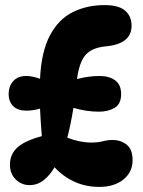

<svg xmlns="http://www.w3.org/2000/svg" viewBox="-20 -733 559 753"><path d="M83 -299Q50 -299 32 -316.5Q14 -334 14 -364Q14 -395 32 -415Q50 -435 83 -435Q107 -435 137 -424Q142 -530 175.5 -593.5Q209 -657 264.5 -685Q320 -713 390 -713Q446 -713 471 -691Q496 -669 496 -632Q496 -560 393 -551Q341 -546 316 -518Q291 -490 282 -423Q328 -435 370 -435Q408 -435 431.5 -418Q455 -401 455 -364Q455 -325 429.5 -310Q404 -295 368 -295Q319 -295 268 -310Q258 -247 244 -193Q293 -174 338 -174Q365 -174 383.5 -179Q402 -184 421 -184Q454 -184 477 -165.5Q500 -147 500 -105Q500 -58 464 -29Q428 0 369 0Q316 0 271.5 -20.5Q227 -41 194 -77Q176 -46 151.5 -26.5Q127 -7 96 -7Q64 -7 41.5 -29.5Q19 -52 19 -87Q19 -128 48 -154.5Q77 -181 144 -199Q142 -225 140 -252.5Q138 -280 137 -307Q110 -299 83 -299Z"/></svg>

Font: DynaPuff Condensed Medium
Style: Regular
Weight: 500
Width: 3
Designer: Toshi Omagari, Jennifer Daniel
Foundry: Google Fonts
Version: Version 2.000; ttfautohint (v1.8.4.7-5d5b)